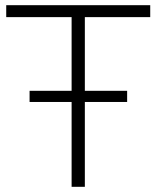

<svg xmlns="http://www.w3.org/2000/svg" viewBox="-20 -720 603 740"><path d="M256 -654H4V-700H559V-654H307V0H256ZM94 -370H470V-327H94Z"/></svg>

Font: Montserrat Atlas Light
Style: Regular
Weight: 300
Designer: Julieta Ulanovsky
Foundry: Julieta Ulanovsky
Version: Version 7.200